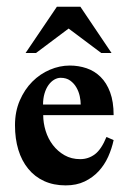

<svg xmlns="http://www.w3.org/2000/svg" viewBox="-20 -544 382 575"><path d="M320.3 -124.5Q314.9 -99.1 304 -74.7Q293 -50.3 275.4 -31.2Q257.8 -12.2 233.4 -0.5Q209 11.2 176.8 11.2Q140.6 11.2 112.3 -1.7Q84 -14.6 64.5 -38.6Q44.9 -62.5 34.9 -95.5Q24.9 -128.4 24.9 -168.9Q24.9 -210 39.3 -243.2Q53.7 -276.4 76.9 -299.6Q100.1 -322.8 129.4 -335.2Q158.7 -347.7 189 -347.7Q215.3 -347.7 239.3 -339.6Q263.2 -331.5 281.2 -313.7Q299.3 -295.9 309.8 -267.6Q320.3 -239.3 320.3 -199.2H109.4Q109.4 -175.8 116.7 -152.1Q124 -128.4 138.4 -109.6Q152.8 -90.8 173.3 -79.1Q193.8 -67.4 220.2 -67.4Q244.6 -67.4 264.2 -82Q283.7 -96.7 298.8 -133.8ZM221.7 -231Q221.7 -242.2 218.8 -256.1Q215.8 -270 208.7 -282.2Q201.7 -294.4 190.2 -302.7Q178.7 -311 161.6 -311Q151.9 -311 142.3 -305.4Q132.8 -299.8 125.2 -289.3Q117.7 -278.8 113.3 -263.9Q108.9 -249 108.9 -231ZM283.2 -385.3 185.5 -458.5 87.9 -385.3H56.6L150.4 -523.9H220.7L314 -385.3Z"/></svg>

Font: Scheherazade
Style: Bold
Weight: 700
Version: Version 2.100 (build 932/914)